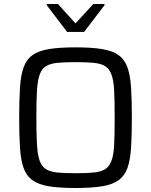

<svg xmlns="http://www.w3.org/2000/svg" viewBox="-20 -933 757 961"><path d="M358 8Q278 8 225.5 -0.5Q173 -9 142.5 -31Q112 -53 98 -92.5Q84 -132 80 -193.5Q76 -255 76 -344Q76 -433 80 -494.5Q84 -556 98 -595.5Q112 -635 142.5 -657Q173 -679 225.5 -687.5Q278 -696 358 -696Q438 -696 490.5 -687.5Q543 -679 573.5 -657Q604 -635 618 -595.5Q632 -556 636 -494.5Q640 -433 640 -344Q640 -255 636 -193.5Q632 -132 618 -92.5Q604 -53 573.5 -31Q543 -9 490.5 -0.5Q438 8 358 8ZM358 -66Q413 -66 449 -69.5Q485 -73 506 -86Q527 -99 538 -128.5Q549 -158 551.5 -210Q554 -262 554 -344Q554 -426 551.5 -478Q549 -530 538 -559.5Q527 -589 506 -602Q485 -615 449 -618.5Q413 -622 358 -622Q303 -622 267.5 -618.5Q232 -615 210.5 -602Q189 -589 178.5 -559.5Q168 -530 165 -478Q162 -426 162 -344Q162 -262 165 -210Q168 -158 178.5 -128.5Q189 -99 210.5 -86Q232 -73 267.5 -69.5Q303 -66 358 -66ZM316 -773 214 -907V-913H270L358 -816L447 -913H503V-907L401 -773Z"/></svg>

Font: Saira Thin
Style: Regular
Weight: 400
Version: Version 1.101